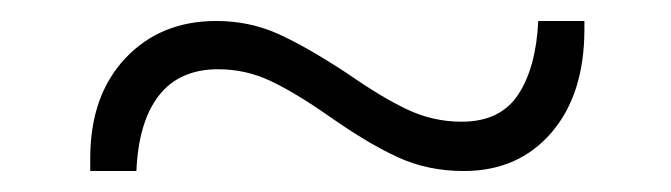

<svg xmlns="http://www.w3.org/2000/svg" viewBox="-20 -359 640 183"><path d="M66 -208Q66 -268 99.5 -303.5Q133 -339 186 -339Q218 -339 245.5 -326.5Q273 -314 311 -289Q344 -266 368.5 -254.5Q393 -243 420 -243Q457 -243 474 -269Q491 -295 493 -339H537V-331Q537 -269 505.5 -232.5Q474 -196 422 -196Q388 -196 359.5 -209Q331 -222 294 -248Q261 -271 237.5 -282Q214 -293 188 -293Q151 -293 131.5 -268Q112 -243 110 -196H66Z"/></svg>

Font: Sarabun ExtraLight
Style: Regular
Weight: 275
Designer: Suppakit Chalermlarp | Katatrad Co.,Ltd.
Foundry: Cadson Demak Co.,Ltd.
Version: Version 1.000; ttfautohint (v1.6)